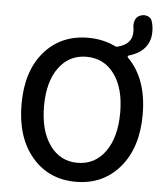

<svg xmlns="http://www.w3.org/2000/svg" viewBox="-60 -948 874 1013"><g transform="rotate(5 377.0 -441.5)"><path d="M378.9 -87.9Q471.7 -87.9 526.4 -164.6Q581.1 -241.2 581.1 -371.1Q581.1 -500 526.4 -574.7Q471.7 -649.4 378.9 -649.4Q287.1 -649.4 232.4 -574.7Q177.7 -500 177.7 -371.1Q177.7 -241.2 232.4 -164.6Q287.1 -87.9 378.9 -87.9ZM611.3 -825.2Q610.4 -831.1 610.4 -837.9Q610.4 -851.6 615.2 -864.3Q623 -882.8 640.6 -889.6Q650.4 -894.5 661.1 -894.5Q669.9 -894.5 679.7 -891.6Q699.2 -884.8 705.1 -865.2Q712.9 -838.9 712.9 -811.5Q712.9 -709 598.6 -674.8Q595.7 -673.8 594.7 -670.4Q593.8 -667 595.7 -665Q700.2 -561.5 700.2 -371.1Q700.2 -195.3 611.3 -91.3Q522.5 12.7 378.9 12.7Q235.4 12.7 147 -91.3Q58.6 -195.3 58.6 -371.1Q58.6 -546.9 147 -648.4Q235.4 -750 378.9 -750Q456.1 -750 520.5 -719.7Q529.3 -714.8 538.1 -716.8Q576.2 -727.5 594.7 -748Q613.3 -768.6 613.3 -803.7Q613.3 -814.5 611.3 -825.2Z"/></g></svg>

Font: Gen Jyuu GothicX Medium
Style: Regular
Weight: 500
Designer: Ryoko NISHIZUKA (kana &amp; ideographs); Paul D. Hunt (Latin, Greek &amp; Cyrillic); Wenlong ZHANG (bopomofo); Sandoll C
Version: Version 1.058.20140828